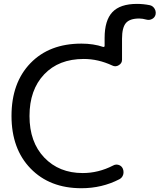

<svg xmlns="http://www.w3.org/2000/svg" viewBox="-20 -992 832 1001"><path d="M404.3 -10.7Q239.3 -10.7 139.6 -113.3Q40 -215.8 40 -387.7Q40 -560.5 138.7 -662.6Q237.3 -764.6 404.3 -764.6Q467.8 -764.6 518.6 -747.1Q521.5 -747.1 523.4 -748.5Q525.4 -750 525.4 -752V-793.9Q525.4 -885.7 565.9 -928.7Q606.4 -971.7 694.3 -971.7Q727.5 -971.7 761.7 -964.8Q777.3 -960.9 786.1 -946.3Q792 -936.5 792 -925.8Q792 -920.9 791 -916Q787.1 -900.4 772.9 -893.1Q758.8 -885.7 744.1 -889.6Q722.7 -895.5 706.1 -895.5Q656.2 -895.5 636.2 -871.6Q616.2 -847.7 616.2 -790V-680.7Q616.2 -662.1 599.6 -652.3Q590.8 -646.5 581.1 -646.5Q573.2 -646.5 565.4 -650.4Q492.2 -684.6 417 -684.6Q286.1 -684.6 210 -604Q133.8 -523.4 133.8 -387.2Q133.8 -251 210.9 -170.4Q288.1 -89.8 411.1 -89.8Q493.2 -89.8 569.3 -128.9Q583 -136.7 598.1 -132.3Q613.3 -127.9 620.1 -113.3Q624 -104.5 624 -94.7Q624 -87.9 622.1 -81.1Q617.2 -65.4 602.5 -57.6Q511.7 -10.7 404.3 -10.7Z"/></svg>

Font: Gen Jyuu Gothic Regular
Style: Regular
Weight: 400
Designer: [Source Han Sans]
Ryoko NISHIZUKA  (kana & ideographs); Paul D. Hunt (Latin, Greek & Cyrillic); Wenlong ZHANG  (bopomofo
Version: Version 1.002.20150607